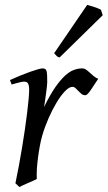

<svg xmlns="http://www.w3.org/2000/svg" viewBox="-20 -732 433 772"><path d="M375 -415Q369.1 -407.2 362.1 -396Q355 -384.8 347.9 -374.3Q340.8 -363.8 334.5 -356.4Q328.1 -349.1 323.2 -349.1Q314 -349.1 307.4 -354.5Q300.8 -359.9 295.2 -366Q289.6 -372.1 283.9 -377.4Q278.3 -382.8 271 -382.8Q258.3 -382.8 241.5 -365.5Q224.6 -348.1 207.8 -320.1Q190.9 -292 175.5 -257.1Q160.2 -222.2 149.9 -187Q144.5 -168.5 140.4 -146.2Q136.2 -124 133.1 -100.6Q129.9 -77.1 128.4 -54.4Q127 -31.7 127.9 -12.2Q121.6 -8.8 112.1 -4.6Q102.5 -0.5 92.5 3.9Q82.5 8.3 73.2 12.5Q64 16.6 58.1 20L42 4.9Q49.3 -29.8 56.2 -66.9Q63 -104 69.1 -140.9Q75.2 -177.7 80.3 -212.9Q85.4 -248 89.1 -278.3Q92.8 -308.6 95 -332.5Q97.2 -356.4 97.2 -371.1Q97.2 -382.3 95.5 -388.9Q93.8 -395.5 91.1 -398.7Q88.4 -401.9 84.7 -402.8Q81.1 -403.8 77.1 -403.8Q72.3 -403.8 64 -402.1Q55.7 -400.4 47.4 -397.9Q37.6 -395.5 26.9 -392.1L20 -410.2Q40.5 -419.4 61.3 -428Q82 -436.5 100.1 -442.9Q118.2 -449.2 131.6 -453.1Q145 -457 150.9 -457Q157.7 -457 161.6 -454.6Q165.5 -452.1 167.2 -446Q168.9 -439.9 169.4 -429Q169.9 -418 169.9 -400.9Q169.9 -395.5 168.5 -382.8Q167 -370.1 165 -355.2Q163.1 -340.3 160.9 -325.7Q158.7 -311 157.2 -301.8Q180.7 -350.1 201.7 -380.4Q222.7 -410.6 241.5 -427.7Q260.3 -444.8 277.3 -450.9Q294.4 -457 310.1 -457Q318.8 -457 325.9 -452.1Q333 -447.3 340.3 -440.4Q347.7 -433.6 356 -426.5Q364.3 -419.4 375 -415ZM393.1 -670.9 219.7 -501Q211.9 -502.9 208.3 -506.3Q204.6 -509.8 197.8 -518.1L330.6 -712.4Q335.4 -710.9 343 -708.7Q350.6 -706.5 358.9 -703.9Q367.2 -701.2 374.5 -698.2Q381.8 -695.3 385.7 -692.9Z"/></svg>

Font: Gentium Basic
Style: Italic
Weight: 400
Italic angle: -8°
Designer: J. Victor Gaultney and Annie Olsen
Foundry: SIL International
Version: Version 1.102; 2013; Maintenance release